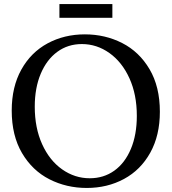

<svg xmlns="http://www.w3.org/2000/svg" viewBox="-20 -920 849 950"><path d="M400 -750Q500 -750 584.5 -707Q669 -664 720 -577.5Q771 -491 771 -367Q771 -250 723.5 -164.5Q676 -79 593.5 -34.5Q511 10 409 10Q309 10 224.5 -33Q140 -76 89 -162.5Q38 -249 38 -373Q38 -490 85.5 -575.5Q133 -661 215.5 -705.5Q298 -750 400 -750ZM424 -38Q493 -38 545.5 -75.5Q598 -113 627.5 -183Q657 -253 657 -347Q657 -452 620.5 -532.5Q584 -613 521.5 -657.5Q459 -702 385 -702Q316 -702 263.5 -663.5Q211 -625 181.5 -555Q152 -485 152 -392Q152 -287 188.5 -206.5Q225 -126 287.5 -82Q350 -38 424 -38ZM536 -900V-832H274V-900Z"/></svg>

Font: Minipax
Style: Regular
Weight: 400
Designer: Raphaël Ronot, Igor Stepanchenko (Cyrillic)
Foundry: steppetype
Version: Version 1.002